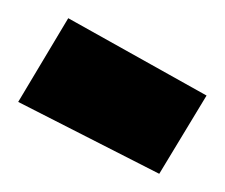

<svg xmlns="http://www.w3.org/2000/svg" viewBox="-20 -979 247 211"><path d="M207 -874 155 -788 0 -867 55 -959Z"/></svg>

Font: Air America
Style: Regular
Weight: 400
Designer: William G. Sherman
Foundry: Aaron Bell – Saja Typeworks
Version: Version 1.100;PS 001.100;hotconv 1.0.88;makeotf.lib2.5.64775